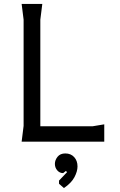

<svg xmlns="http://www.w3.org/2000/svg" viewBox="-20 -720 610 976"><path d="M90 0 100 -80V-620L90 -700H195L185 -620V-78H450L510 -88V0ZM305 236 280 214V198L321 155L315 149L301 160Q283 160 271 146Q259 132 259 113Q259 94 272.5 77Q286 60 312 60Q340 60 357 78.5Q374 97 374 126Q374 151 358.5 180.5Q343 210 305 236Z"/></svg>

Font: AR One Sans
Style: Regular
Weight: 400
Designer: Niteesh Yadav
Foundry: Niteesh Yadav
Version: Version 1.001;gftools[0.9.33]